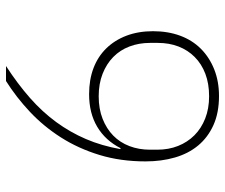

<svg xmlns="http://www.w3.org/2000/svg" viewBox="-75 -663 750 640"><g transform="rotate(-90 300.0 -343.0)"><path d="M300 12Q244 12 203 -6.5Q162 -25 135 -57.5Q108 -90 95 -135Q82 -180 82 -233Q82 -316 103.5 -386.5Q125 -457 162 -515Q199 -573 247.5 -618.5Q296 -664 350 -698H400Q340 -659 293.5 -618Q247 -577 213 -530.5Q179 -484 156.5 -431.5Q134 -379 123 -317L126 -316Q152 -367 197.5 -394Q243 -421 306 -421Q354 -421 392.5 -406.5Q431 -392 458.5 -364Q486 -336 501 -296.5Q516 -257 516 -208Q516 -158 501 -117.5Q486 -77 457.5 -48.5Q429 -20 389 -4Q349 12 300 12ZM299 -21Q341 -21 374 -33.5Q407 -46 430 -69Q453 -92 465 -123Q477 -154 477 -192V-218Q477 -255 465 -286.5Q453 -318 430 -340.5Q407 -363 374 -376Q341 -389 299 -389Q257 -389 224 -376Q191 -363 168 -340.5Q145 -318 133 -286.5Q121 -255 121 -218V-194Q121 -156 133.5 -124.5Q146 -93 169 -70Q192 -47 225 -34Q258 -21 299 -21Z"/></g></svg>

Font: IBM Plex Sans ExtLt
Style: Regular
Weight: 200
Designer: Mike Abbink, Paul van der Laan, Pieter van Rosmalen
Foundry: Bold Monday
Version: Version 3.005